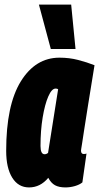

<svg xmlns="http://www.w3.org/2000/svg" viewBox="-20 -809 433 839"><path d="M266 10Q238 10 220.5 0.5Q203 -9 191 -32Q156 10 107 10Q60 10 33.5 -32.5Q7 -75 7 -150Q7 -350 71 -453.5Q135 -557 240 -557Q283 -557 321.5 -547Q360 -537 393 -524Q376 -419 365 -351Q354 -283 348 -243Q342 -203 339 -184Q336 -165 335 -159Q334 -153 334 -151Q334 -136 346 -136Q353 -136 358 -138L340 -12Q328 -2 307.5 4Q287 10 266 10ZM190 -141 234 -419Q230 -422 223 -422Q206 -422 191 -387.5Q176 -353 166.5 -296Q157 -239 157 -171Q157 -135 175 -135Q183 -135 190 -141ZM202 -595 150 -789H291L310 -595Z"/></svg>

Font: Georama ExtraCondensed ExtraBold
Style: Italic
Weight: 800
Width: 2
Italic angle: -9°
Designer: Jean-Baptiste Levee
Foundry: Production Type
Version: Version 1.000